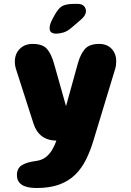

<svg xmlns="http://www.w3.org/2000/svg" viewBox="-20 -706 659 964"><path d="M163.5 238Q65 238 65 173Q65 140 88.5 124.2Q112 108.5 162 102Q190.5 98 209.8 83Q229 68 241.2 47.2Q253.5 26.5 261 6L263 0Q175 -1.5 148 -86L61 -357Q54.5 -377 54.5 -396.5Q54.5 -436 79.5 -460.8Q104.5 -485.5 143.5 -485.5Q194 -485.5 215.8 -460.5Q237.5 -435.5 251 -387.5L311.5 -173L371 -388Q383.5 -433 405.8 -459.2Q428 -485.5 478 -485.5Q517 -485.5 540.2 -461.2Q563.5 -437 563.5 -398Q563.5 -388.5 562.2 -378.5Q561 -368.5 557.5 -357.5L449 0Q433.5 51.5 412 95Q390.5 138.5 358.2 170.5Q326 202.5 278.5 220.2Q231 238 163.5 238ZM261 -537Q248.5 -537 238.8 -542.8Q229 -548.5 229 -565Q229 -583.5 243.5 -610.5L253.5 -629Q274 -666.5 294.2 -676.5Q314.5 -686.5 352.5 -686.5H370Q390.5 -686.5 401 -676Q411.5 -665.5 411.5 -650Q411.5 -629 387 -608L341 -568.5Q318 -548.5 298.2 -542.8Q278.5 -537 261 -537Z"/></svg>

Font: Sono Monospace ExtraBold
Style: Regular
Weight: 800
Version: Version 2.112